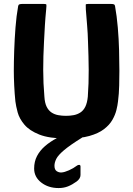

<svg xmlns="http://www.w3.org/2000/svg" viewBox="-20 -693 675 973"><path d="M317 9Q230 9 179.5 -11Q129 -31 103.5 -61.5Q78 -92 69.5 -123.5Q61 -155 58 -179Q54 -217 52 -259.5Q50 -302 50 -334Q50 -380 52 -437.5Q54 -495 58.5 -553.5Q63 -612 72 -662Q73 -669 78.5 -671Q84 -673 92 -673Q120 -673 147.5 -673Q175 -673 203 -673Q214 -673 215 -669.5Q216 -666 214 -645Q210 -605 207.5 -564Q205 -523 203 -481Q199 -407 199 -339Q199 -271 205 -203Q207 -171 216.5 -152Q226 -133 241 -123Q256 -113 275 -109.5Q294 -106 314 -106Q335 -106 353.5 -109.5Q372 -113 387.5 -123Q403 -133 412.5 -152.5Q422 -172 425 -203Q430 -271 429.5 -339Q429 -407 426 -481Q425 -523 421.5 -564Q418 -605 415 -645Q414 -666 414.5 -669.5Q415 -673 427 -673Q456 -673 485 -673Q514 -673 543 -673Q552 -673 557 -671Q562 -669 563 -662Q572 -612 577 -553.5Q582 -495 583.5 -437.5Q585 -380 585 -334Q585 -302 584 -259.5Q583 -217 578 -179Q576 -160 570 -135.5Q564 -111 549.5 -85.5Q535 -60 507 -38.5Q479 -17 433 -4Q387 9 317 9ZM277 260Q225 260 189 232Q153 204 153 161Q153 126 167.5 98Q182 70 208 47.5Q234 25 268 7Q279 1 292.5 -4Q306 -9 322 -9H393Q401 -9 401.5 -4.5Q402 0 395 5Q334 43 304 68.5Q274 94 265 112.5Q256 131 256 147Q256 167 267.5 174.5Q279 182 292 181Q307 180 329.5 170Q352 160 369 147Q375 142 381.5 142.5Q388 143 388 151V194Q388 212 368 227Q346 243 324.5 251.5Q303 260 277 260Z"/></svg>

Font: Glory ExtraBold
Style: Regular
Weight: 800
Designer: Robert Leuschke
Foundry: Robert Leuschke
Version: Version 1.011